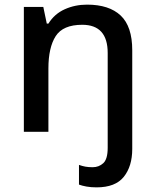

<svg xmlns="http://www.w3.org/2000/svg" viewBox="-20 -569 670 829"><path d="M397 240Q373 240 353.5 236.5Q334 233 321 228V143Q335 148 348.5 150.5Q362 153 380 153Q407 153 426 135.5Q445 118 445 69V-340Q445 -462 335 -462Q252 -462 220.5 -413Q189 -364 189 -273V0H83V-539H167L182 -467H189Q215 -509 259.5 -529Q304 -549 356 -549Q451 -549 501 -502Q551 -455 551 -352V74Q551 149 514.5 194.5Q478 240 397 240Z"/></svg>

Font: Noto Sans Ol Chiki Medium
Style: Regular
Weight: 500
Designer: Monotype Design Team, Lewis McGuffie
Foundry: Monotype Imaging Inc.
Version: Version 2.003; ttfautohint (v1.8.4.7-5d5b)